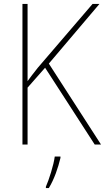

<svg xmlns="http://www.w3.org/2000/svg" viewBox="-20 -734 533 975"><path d="M493 0 228 -411 485 -714H450L172 -390C150 -362 132 -339 120 -322V-714H94V0H120V-289L209 -390L461 0ZM287 68V61H258C253 103 228 181 213 214V221H228C256 175 275 118 287 68Z"/></svg>

Font: Noto Sans Ethiopic SemiCondensed Thin
Style: Regular
Weight: 100
Width: 4
Designer: Monotype Design Team
Foundry: Monotype Imaging Inc.
Version: Version 2.102